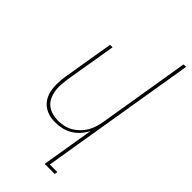

<svg xmlns="http://www.w3.org/2000/svg" viewBox="-291 -801 1082 1082"><g transform="rotate(45 250.0 -260.0)"><path d="M316 215 368 -99Q356 -75 337 -53.5Q318 -32 294.5 -18Q271 -4 244.5 2Q218 8 192 8Q165 8 140.5 1Q116 -6 96.5 -21.5Q77 -37 65 -59.5Q53 -82 49 -107.5Q45 -133 46 -159.5Q47 -186 51 -213L102 -520H122L70 -210Q67 -186 65.5 -162Q64 -138 68 -115Q72 -92 82 -71.5Q92 -51 109.5 -37Q127 -23 149.5 -16.5Q172 -10 196 -10Q218 -10 241.5 -15Q265 -20 286 -32Q307 -44 324.5 -61.5Q342 -79 354 -100Q366 -121 372.5 -143.5Q379 -166 383 -189L473 -735H493L339 197H399L396 215Z"/></g></svg>

Font: Iosevka Thin
Style: Italic
Weight: 100
Italic angle: -9°
Monospace: yes
Designer: Belleve Invis
Foundry: Belleve Invis
Version: Version 32.5.0; ttfautohint (v1.8.4)